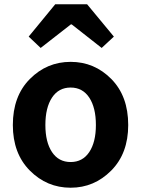

<svg xmlns="http://www.w3.org/2000/svg" viewBox="-20 -863 666 897"><path d="M310 14Q199 14 119.5 -66Q40 -146 40 -279Q40 -414 119.5 -494Q199 -574 310 -574Q421 -574 500 -494Q579 -414 579 -279Q579 -146 499.5 -66Q420 14 310 14ZM428 -279Q428 -360 397 -407Q366 -454 310 -454Q254 -454 223 -407Q192 -360 192 -279Q192 -199 223 -152.5Q254 -106 310 -106Q366 -106 397 -152.5Q428 -199 428 -279ZM114 -692 238 -843H387L512 -692L455 -639L315 -749H311L170 -639Z"/></svg>

Font: Noto Sans Korean Bold
Style: Bold
Weight: 700
Designer: Ryoko NISHIZUKA  (kana & ideographs); Paul D. Hunt (Latin, Greek & Cyrillic); Wenlong ZHANG  (bopomofo); Sandoll Communi
Foundry: Adobe Systems Incorporated
Version: Version 1.000;PS 1;hotconv 1.0.78;makeotf.lib2.5.61930